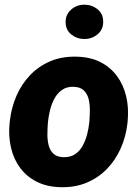

<svg xmlns="http://www.w3.org/2000/svg" viewBox="-20 -776 585 806"><path d="M20 -255.9 21 -266.1Q27.3 -323.2 48.8 -373Q70.3 -422.9 106.2 -460.4Q142.1 -498 190.9 -518.8Q239.7 -539.6 300.3 -538.1Q358.4 -537.1 400.9 -515.6Q443.4 -494.1 470.7 -457.3Q498 -420.4 509.5 -372.3Q521 -324.2 516.1 -270L515.1 -259.3Q508.8 -202.6 486.8 -153.3Q464.8 -104 429 -66.9Q393.1 -29.8 344.2 -9.3Q295.4 11.2 235.4 9.8Q178.2 8.8 135.5 -12.5Q92.8 -33.7 65.4 -70.1Q38.1 -106.4 26.6 -154.1Q15.1 -201.7 20 -255.9ZM181.6 -266.1 180.7 -255.9Q179.2 -235.8 179 -212.2Q178.7 -188.5 184.1 -166.7Q189.5 -145 203.9 -131.1Q218.3 -117.2 245.6 -116.2Q274.9 -115.2 294.7 -128.4Q314.5 -141.6 326.7 -163.6Q338.9 -185.5 345.5 -210.9Q352.1 -236.3 354.5 -259.8L355.5 -270Q356.9 -289.6 357.2 -313.7Q357.4 -337.9 352.1 -359.9Q346.7 -381.8 332 -396.2Q317.4 -410.6 290 -411.6Q260.7 -412.6 241 -398.9Q221.2 -385.3 209 -363Q196.8 -340.8 190.4 -315.2Q184.1 -289.6 181.6 -266.1ZM255.4 -681.6Q254.9 -714.8 278.1 -735.4Q301.3 -755.9 333 -756.3Q364.3 -756.8 388.4 -738Q412.6 -719.2 413.1 -686.5Q414.1 -653.3 390.9 -633.1Q367.7 -612.8 335.4 -612.3Q304.7 -611.8 280.5 -630.4Q256.3 -648.9 255.4 -681.6Z"/></svg>

Font: Roboto Black
Style: Italic
Weight: 900
Italic angle: -12°
Designer: Christian Robertson
Foundry: Google
Version: Version 3.0; 2020